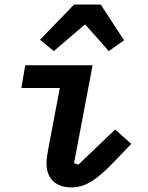

<svg xmlns="http://www.w3.org/2000/svg" viewBox="-20 -798 640 830"><path d="M289.4 12.1C350.1 12.1 399.9 -22 476.2 -101.6L547.2 -176.1L478 -238.3L318.9 -86.3L300.1 -92.7L380.3 -516H89.1L72.4 -417.6H238.6L189.3 -157.7C183.6 -126.4 181.1 -110.1 181.1 -90.9C181.1 -29.1 218 12.1 289.4 12.1ZM153.1 -626.1 212.7 -577.1 347.7 -692.8 450.3 -577.1 516.3 -623.9 415.5 -778.4H300.1Z"/></svg>

Font: Margiela Mono Italic SmBold It
Style: Regular
Weight: 600
Designer: Mike Abbink, Paul van der Laan, Pieter van Rosmalen
Foundry: Bold Monday
Version: Version 2.003 2021